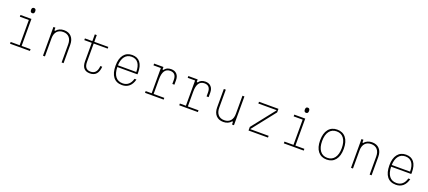

<svg xmlns="http://www.w3.org/2000/svg" viewBox="88 -2241 8223 3690"><g transform="rotate(20 4200.0 -395.5)"><path d="M173 -588H397V-36H580V0H173V-36H357V-552H173ZM373 -697Q330 -697 330 -750Q330 -803 373 -803Q416 -803 416 -750Q416 -697 373 -697Z M847 0V-588H887V-531H907Q931 -564 972.5 -582Q1014 -600 1062 -600Q1159 -600 1213.5 -540.5Q1268 -481 1268 -375V0H1228V-369Q1228 -461 1183 -511.5Q1138 -562 1058 -562Q977 -562 932 -511.5Q887 -461 887 -369V0Z M1683 -726V-588H1969V-553H1683V-177Q1683 -24 1808 -24Q1940 -24 1951 -190H1990Q1975 12 1808 12Q1643 12 1643 -177V-553H1491V-588H1643V-726Z M2692 -184Q2668 -88 2610 -38Q2552 12 2465 12Q2347 12 2285 -67.5Q2223 -147 2223 -300Q2223 -443 2285 -521.5Q2347 -600 2457 -600Q2565 -600 2621 -528Q2677 -456 2677 -318Q2677 -310 2676.5 -301Q2676 -292 2675 -284H2264Q2267 -157 2318.5 -90.5Q2370 -24 2465 -24Q2536 -24 2584 -65.5Q2632 -107 2652 -184ZM2457 -564Q2369 -564 2318.5 -499.5Q2268 -435 2264 -319H2639Q2639 -438 2592.5 -501Q2546 -564 2457 -564Z M2906 -588H3097V-535H3117Q3159 -600 3254 -600Q3327 -600 3369 -555.5Q3411 -511 3411 -433V-340H3369V-421Q3369 -563 3246 -563Q3097 -563 3097 -339V-36H3315V0H2934V-36H3057V-552H2906Z M3606 -588H3797V-535H3817Q3859 -600 3954 -600Q4027 -600 4069 -555.5Q4111 -511 4111 -433V-340H4069V-421Q4069 -563 3946 -563Q3797 -563 3797 -339V-36H4015V0H3634V-36H3757V-552H3606Z M4753 -588V0H4713V-57H4693Q4669 -24 4627.5 -6Q4586 12 4538 12Q4441 12 4386.5 -47.5Q4332 -107 4332 -213V-588H4372V-219Q4372 -127 4417 -76.5Q4462 -26 4542 -26Q4623 -26 4668 -76.5Q4713 -127 4713 -219V-588Z M5051 -588H5449V-515L5076 -42V-36H5449V0H5051V-73L5424 -546V-552H5051Z M5773 -588H5997V-36H6180V0H5773V-36H5957V-552H5773ZM5973 -697Q5930 -697 5930 -750Q5930 -803 5973 -803Q6016 -803 6016 -750Q6016 -697 5973 -697Z M6650 12Q6536 12 6472 -68.5Q6408 -149 6408 -294Q6408 -440 6472 -520Q6536 -600 6650 -600Q6764 -600 6828 -520Q6892 -440 6892 -294Q6892 -149 6828 -68.5Q6764 12 6650 12ZM6650 -24Q6745 -24 6798 -95Q6851 -166 6851 -294Q6851 -422 6798 -493Q6745 -564 6650 -564Q6555 -564 6502 -493Q6449 -422 6449 -294Q6449 -166 6502 -95Q6555 -24 6650 -24Z M7147 0V-588H7187V-531H7207Q7231 -564 7272.5 -582Q7314 -600 7362 -600Q7459 -600 7513.5 -540.5Q7568 -481 7568 -375V0H7528V-369Q7528 -461 7483 -511.5Q7438 -562 7358 -562Q7277 -562 7232 -511.5Q7187 -461 7187 -369V0Z M8292 -184Q8268 -88 8210 -38Q8152 12 8065 12Q7947 12 7885 -67.5Q7823 -147 7823 -300Q7823 -443 7885 -521.5Q7947 -600 8057 -600Q8165 -600 8221 -528Q8277 -456 8277 -318Q8277 -310 8276.5 -301Q8276 -292 8275 -284H7864Q7867 -157 7918.5 -90.5Q7970 -24 8065 -24Q8136 -24 8184 -65.5Q8232 -107 8252 -184ZM8057 -564Q7969 -564 7918.5 -499.5Q7868 -435 7864 -319H8239Q8239 -438 8192.5 -501Q8146 -564 8057 -564Z"/></g></svg>

Font: Martian Mono Thin
Style: Regular
Weight: 100
Monospace: yes
Designer: Roman Shamin
Foundry: Evil Martians
Version: Version 1.000; ttfautohint (v1.8.4.7-5d5b)